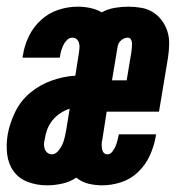

<svg xmlns="http://www.w3.org/2000/svg" viewBox="-35 -548 555 576"><path d="M106 8Q76 8 49 -2Q22 -12 6 -34Q-10 -56 -13.5 -85Q-17 -114 -12 -144Q-6 -178 10.5 -212Q27 -246 56 -270Q85 -294 120.5 -306.5Q156 -319 191 -321L202 -391Q203 -398 203.5 -405Q204 -412 202 -419Q200 -426 195 -430.5Q190 -435 182 -435Q173 -435 166 -428Q159 -421 155 -412.5Q151 -404 148.5 -395.5Q146 -387 145 -378Q145 -377 144.5 -376Q144 -375 144 -375H33Q33 -377 33 -379Q33 -381 34 -383Q38 -411 51.5 -439Q65 -467 88 -488Q111 -509 140 -518.5Q169 -528 198 -528Q217 -528 236 -524Q255 -520 270 -511Q289 -521 309.5 -524.5Q330 -528 350 -528Q370 -528 389.5 -524.5Q409 -521 424.5 -511Q440 -501 451 -486Q462 -471 467.5 -453Q473 -435 472.5 -415Q472 -395 469 -375L442 -213H285L272 -129Q270 -122 270 -115.5Q270 -109 271 -102Q272 -95 276 -90Q280 -85 287 -85Q296 -85 302 -93Q308 -101 311.5 -109Q315 -117 317 -125.5Q319 -134 321 -142Q321 -143 321 -144Q321 -145 321 -145H433Q433 -143 432.5 -141Q432 -139 432 -137Q427 -109 414.5 -81.5Q402 -54 380 -32.5Q358 -11 329 -1.5Q300 8 272 8Q250 8 230 3Q210 -2 194 -15Q174 -2 151 3Q128 8 106 8ZM345 -307 359 -391Q360 -397 360.5 -404Q361 -411 361 -417.5Q361 -424 358 -429.5Q355 -435 348 -435Q338 -435 329 -427.5Q320 -420 318 -409L301 -307ZM120 -85Q131 -85 139.5 -95Q148 -105 152.5 -115.5Q157 -126 159.5 -137.5Q162 -149 164 -160L174 -222Q159 -217 145.5 -208Q132 -199 122 -186.5Q112 -174 106.5 -159Q101 -144 99 -129Q97 -122 97 -114.5Q97 -107 99.5 -100.5Q102 -94 107.5 -89.5Q113 -85 120 -85Z"/></svg>

Font: Iosevka SS04 Heavy Oblique
Style: Regular
Weight: 900
Italic angle: -9°
Monospace: yes
Designer: Belleve Invis
Foundry: Belleve Invis
Version: Version 19.0.0; ttfautohint (v1.8.4)